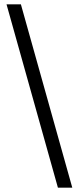

<svg xmlns="http://www.w3.org/2000/svg" viewBox="-20 -742 362 882"><path d="M312 120H246L10 -722H76Z"/></svg>

Font: TikTok Sans Light
Style: Regular
Weight: 300
Version: Version 4.000